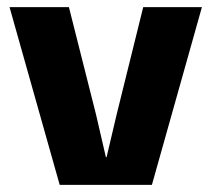

<svg xmlns="http://www.w3.org/2000/svg" viewBox="-20 -520 595 540"><path d="M147.9 0 6.8 -500H173.8L250 -198.2L277.8 -78.1H279.8L308.1 -198.2L382.8 -500H547.9L407.2 0Z"/></svg>

Font: TASA Orbiter Display Black
Style: Regular
Weight: 900
Designer: Weizhong Zhang
Version: Version 1.000;Glyphs 3.1.2 (3151)